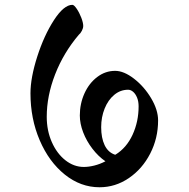

<svg xmlns="http://www.w3.org/2000/svg" viewBox="-20 -729 781 794"><path d="M324.2 -621.6Q324.2 -612.8 318.6 -601.8Q313 -590.8 305.7 -585Q242.7 -510.7 208 -421.6Q173.3 -332.5 173.3 -246.1Q173.3 -189 194.3 -141.4Q215.3 -93.8 250.5 -66.2Q285.6 -38.6 326.7 -38.6Q346.7 -38.6 370.1 -44.4Q393.6 -50.3 416 -62Q386.7 -82 362.3 -113.8Q337.9 -145.5 324 -181.6Q310.1 -217.8 310.1 -251.5Q310.1 -300.3 329.3 -342.8Q348.6 -385.3 382.1 -410.6Q415.5 -436 456.1 -436Q492.2 -436 534.2 -403.6Q576.2 -371.1 605 -322.8Q633.8 -274.4 633.8 -231Q633.8 -157.2 601.1 -93.8Q568.4 -30.3 512.7 7.6Q457 45.4 391.6 45.4Q313.5 45.4 248 -7.1Q182.6 -59.6 144.3 -148.7Q106 -237.8 106 -343.3Q106 -407.2 134 -494.9Q162.1 -582.5 203.1 -645.8Q244.1 -709 279.3 -709Q286.1 -709 297.1 -692.9Q308.1 -676.8 316.2 -655.8Q324.2 -634.8 324.2 -621.6ZM553.2 -289.1Q553.2 -309.6 546.9 -325.2Q540.5 -340.8 530.5 -349.4Q520.5 -357.9 509.8 -357.9Q478 -357.9 452.6 -336.9Q427.2 -315.9 412.8 -280.3Q398.4 -244.6 398.4 -203.1Q398.4 -158.7 412.6 -128.9Q426.8 -99.1 455.1 -89.4H457.5Q503.4 -117.7 528.3 -171.9Q553.2 -226.1 553.2 -289.1Z"/></svg>

Font: Dekko
Style: Regular
Weight: 400
Designer: Multiple
Foundry: Sorkin Type
Version: Version 2.001